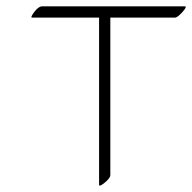

<svg xmlns="http://www.w3.org/2000/svg" viewBox="-20 -555 600 599"><path d="M324.2 -8.3Q324.2 0 308.1 13.7Q292 27.3 289.1 22.9V-498Q289.1 -499 289.6 -500H80.1Q73.7 -500 86.9 -517.6Q100.1 -535.2 111.3 -535.2H556.6Q564.9 -535.2 549.3 -517.6Q533.7 -500 525.4 -500H324.2Z"/></svg>

Font: ML-NILA05
Style: Regular
Weight: 400
Designer: CLT@C-DIT
Version: Version ML-NILA05 1.0